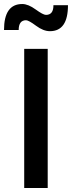

<svg xmlns="http://www.w3.org/2000/svg" viewBox="-30 -946 362 966"><path d="M91.8 0V-700.2H210V0ZM-9.8 -794.9Q-9.8 -925.8 82 -925.8Q111.8 -925.8 149.4 -898.4Q187 -871.1 201.2 -871.1Q239.3 -871.1 238.8 -919.9H312Q312 -789.1 221.2 -789.1Q188 -789.1 151.4 -816.4Q114.7 -843.8 101.1 -844.2Q64 -844.2 64 -794.9Z"/></svg>

Font: TruenoRg
Style: Book
Weight: 400
Designer: Julieta Ulanovsky
Foundry: Julieta Ulanovsky
Version: Version 3.001b